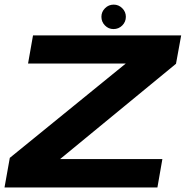

<svg xmlns="http://www.w3.org/2000/svg" viewBox="-34 -832 838 852"><path d="M-14 0H664.5L686.5 -126H232.5L747 -549L770 -675H112.5L90.5 -550H524L9.5 -131.5ZM469.5 -703Q492.5 -703 508.5 -719Q524.5 -735 524.5 -757.5Q524.5 -779.5 508.5 -795.5Q492.5 -811.5 470.5 -811.5Q448 -811.5 432 -795.5Q416 -779.5 416 -757.5Q416 -735 431.8 -719Q447.5 -703 469.5 -703Z"/></svg>

Font: Anybody Expanded
Style: Bold Italic
Weight: 700
Width: 7
Italic angle: -10°
Version: Version 1.113;gftools[0.9.25]